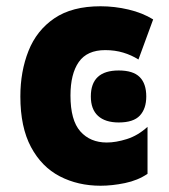

<svg xmlns="http://www.w3.org/2000/svg" viewBox="-20 -583 540 613"><path d="M301 10Q229 10 171 -20Q113 -50 79 -113.5Q45 -177 45 -275Q45 -355 71 -420.5Q97 -486 153.5 -524.5Q210 -563 301 -563Q346 -563 390.5 -552.5Q435 -542 469 -521L422 -393Q400 -407 373.5 -415Q347 -423 316 -423Q258 -423 231.5 -385Q205 -347 205 -278Q205 -199 236.5 -163.5Q268 -128 321 -128Q350 -128 385 -139Q420 -150 451 -178V-28Q420 -7 379 1.5Q338 10 301 10ZM359 -192Q316 -192 293 -213Q270 -234 270 -275Q270 -358 359 -358Q405 -358 426 -337Q447 -316 447 -275Q447 -236 426.5 -214Q406 -192 359 -192Z"/></svg>

Font: Noto Sans Mono ExtraCondensed Black
Style: Regular
Weight: 900
Width: 2
Designer: Monotype Design Team
Foundry: Monotype Imaging Inc.
Version: Version 2.014